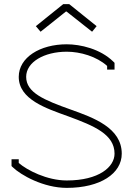

<svg xmlns="http://www.w3.org/2000/svg" viewBox="-20 -903 647 932"><path d="M303 -847 427 -749 449 -776 316 -883H287L154 -776L177 -749L300 -847ZM71 -112V-130H36V-97L41 -92C81 -53 191 9 304 9C468 9 571 -61 571 -157C571 -283 433 -332 324 -371C195 -417 107 -453 107 -530C107 -602 195 -652 304 -652C370 -652 449 -629 500 -583V-565H536V-598L530 -604C467 -666 370 -688 304 -688C174 -688 71 -624 71 -530C71 -420 204 -377 312 -338C437 -292 536 -251 536 -157C536 -93 461 -27 304 -27C208 -27 111 -77 71 -112Z"/></svg>

Font: Rawengulk
Style: Regular
Weight: 400
Version: Version 0.9